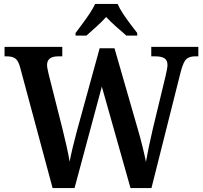

<svg xmlns="http://www.w3.org/2000/svg" viewBox="-20 -951 1025 971"><path d="M81 -613Q72 -645 57 -655.5Q42 -666 15 -666H3V-714H295V-666H274Q218 -666 218 -622Q218 -613 221 -599Q224 -585 227 -572L296 -299Q306 -258 316.5 -212.5Q327 -167 332 -133Q339 -169 348 -206.5Q357 -244 368 -285L484 -707H559L676 -301Q690 -253 701 -208.5Q712 -164 718 -132Q724 -167 733 -210Q742 -253 753 -300L817 -565Q820 -578 823.5 -595.5Q827 -613 827 -622Q827 -646 812 -656Q797 -666 766 -666H745V-714H983V-666H965Q938 -666 922.5 -652Q907 -638 894 -588L746 0H640L495 -513L357 0H246ZM362 -784Q376 -803 395.5 -829Q415 -855 433 -882Q451 -909 461 -931H575Q584 -909 602 -882Q620 -855 639.5 -829Q659 -803 674 -784V-771H619Q597 -790 567.5 -816Q538 -842 517 -865Q496 -842 467.5 -816Q439 -790 417 -771H362Z"/></svg>

Font: Noto Serif Thai SemiCondensed SemiBold
Style: Regular
Weight: 600
Width: 4
Designer: Monotype Design Team
Foundry: Monotype Imaging Inc.
Version: Version 2.002; ttfautohint (v1.8.4.7-5d5b)